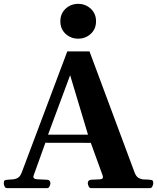

<svg xmlns="http://www.w3.org/2000/svg" viewBox="-25 -968 809 988"><path d="M11.2 0Q3.4 0 -1 -7.6Q-5.4 -15.1 -5.4 -24.9Q-5.4 -36.1 -1.7 -39.1Q2 -42 12.2 -43Q24.4 -44.4 38.8 -44.9Q53.2 -45.4 66.2 -52.5Q79.1 -59.6 86.9 -80.6L321.3 -703.6H435.5L667.5 -80.6Q675.8 -58.6 689.7 -51.5Q703.6 -44.4 719 -44.4Q734.4 -44.4 746.1 -43Q756.3 -42 760 -39.1Q763.7 -36.1 763.7 -24.9Q763.7 -19.5 759.5 -9.8Q755.4 0 747.1 0H443.4Q435.1 0 430.9 -9.8Q426.8 -19.5 426.8 -24.9Q426.8 -41 442.9 -43Q471.7 -44.4 488.3 -45.2Q504.9 -45.9 504.9 -56.6Q504.9 -60.1 503.4 -64.5L436 -250L460.4 -232.9L191.9 -233.4L216.3 -254.9L147.9 -64.5Q146.5 -61 146.5 -58.1Q146.5 -46.4 167.5 -45.4Q188.5 -44.4 218.3 -43Q234.4 -41 234.4 -24.9Q234.4 -19.5 230.2 -9.8Q226.1 0 217.8 0ZM220.7 -271 212.4 -274.9H444.3L429.2 -270.5L335.9 -581.1ZM377.4 -769Q339.4 -769 312.5 -793.9Q285.6 -818.8 285.6 -858.4Q285.6 -897.9 312.5 -923.1Q339.4 -948.2 377.4 -948.2Q415 -948.2 442.1 -923.1Q469.2 -897.9 469.2 -858.4Q469.2 -818.8 442.1 -793.9Q415 -769 377.4 -769Z"/></svg>

Font: Gelasio
Style: Bold
Weight: 700
Designer: Eben Sorkin
Foundry: Eben Sorkin
Version: Version 1.008